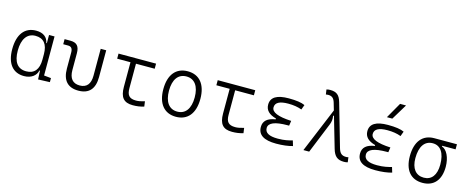

<svg xmlns="http://www.w3.org/2000/svg" viewBox="-39 -1488 5351 2191"><g transform="rotate(15 2636.5 -392.5)"><path d="M256.3 9.8C344.2 9.8 400.4 -38.1 410.6 -97.2H418L422.9 4.9L561 0V-47.9L477.5 -56.2V-517.6H412.6V-420.4H406.2C393.6 -486.8 345.2 -527.3 258.8 -527.3C124.5 -527.3 48.3 -427.7 48.3 -253.9C48.3 -84 124 9.8 256.3 9.8ZM412.6 -226.1C412.6 -109.9 362.3 -49.3 266.1 -49.3C165.5 -49.3 113.8 -118.7 113.8 -253.9C113.8 -390.1 168.9 -468.3 267.1 -468.3C362.3 -468.3 412.6 -408.2 412.6 -291.5Z M898.4 9.8C1023.9 9.8 1087.9 -61 1087.9 -200.2V-517.6H1022.9V-200.2C1022.9 -102.1 980.5 -51.3 898.4 -51.3C815.9 -51.3 773.4 -102.1 773.4 -200.2V-397C773.4 -481 740.7 -517.6 665.5 -517.6H596.2V-457.5H653.8C691.4 -457.5 708.5 -436.5 708.5 -389.2V-200.2C708.5 -61 772.9 9.8 898.4 9.8Z M1541.5 9.8C1589.4 9.8 1628.4 4.4 1673.8 -9.3L1665.5 -69.8C1623.5 -57.1 1592.8 -51.3 1564.5 -51.3C1483.4 -51.3 1455.6 -86.4 1455.6 -168.5V-457.5H1676.8V-517.6H1233.4V-457.5H1390.6V-166.5C1390.6 -43 1435.5 9.8 1541.5 9.8Z M2050.8 9.8C2189 9.8 2269.5 -87.9 2269.5 -258.8C2269.5 -429.7 2189 -527.3 2050.8 -527.3C1912.6 -527.3 1832 -429.7 1832 -258.8C1832 -87.9 1912.6 9.8 2050.8 9.8ZM2050.8 -51.3C1954.1 -51.3 1898.9 -126.5 1898.9 -258.8C1898.9 -391.1 1954.1 -466.3 2050.8 -466.3C2147.5 -466.3 2202.6 -391.1 2202.6 -258.8C2202.6 -126.5 2147.5 -51.3 2050.8 -51.3Z M2713.4 9.8C2761.2 9.8 2800.3 4.4 2845.7 -9.3L2837.4 -69.8C2795.4 -57.1 2764.6 -51.3 2736.3 -51.3C2655.3 -51.3 2627.4 -86.4 2627.4 -168.5V-457.5H2848.6V-517.6H2405.3V-457.5H2562.5V-166.5C2562.5 -43 2607.4 9.8 2713.4 9.8Z M3235.4 9.8C3313.5 9.8 3379.4 1 3429.7 -13.7L3411.1 -75.2C3369.1 -64 3319.8 -50.3 3239.3 -50.3C3136.7 -50.3 3085.9 -78.6 3085.9 -135.3C3085.9 -196.3 3160.2 -227.1 3309.6 -227.1H3326.7L3335.4 -285.6C3178.2 -293 3100.6 -325.2 3100.6 -383.3C3100.6 -439.5 3151.4 -467.3 3253.9 -467.3C3314.5 -467.3 3367.2 -459 3413.6 -441.4L3434.6 -499C3395 -518.1 3332 -527.3 3243.2 -527.3C3103 -527.3 3033.2 -484.4 3033.2 -397.9C3033.2 -333 3075.2 -289.6 3160.2 -267.1V-256.8C3065.4 -242.7 3018.6 -200.7 3018.6 -130.4C3018.6 -36.1 3090.3 9.8 3235.4 9.8Z M4037.1 9.8C4053.2 9.8 4064.9 8.3 4081.1 3.9L4073.2 -54.2C4062 -51.3 4054.7 -50.3 4046.9 -50.3C3996.1 -50.3 3970.7 -71.3 3953.6 -130.4L3808.6 -634.8C3785.6 -714.8 3748 -742.2 3675.3 -742.2C3659.2 -742.2 3647.5 -740.7 3631.3 -736.3L3639.6 -679.2C3650.4 -681.2 3657.2 -682.1 3665.5 -682.1C3710.9 -682.1 3734.9 -663.6 3750 -611.8L3774.9 -526.4L3556.2 0H3624.5L3771 -360.4C3785.2 -396 3789.1 -424.8 3782.2 -466.3L3791.5 -469.2L3897 -106.4C3921.9 -20 3961.4 9.8 4037.1 9.8Z M4407.2 9.8C4485.4 9.8 4551.3 1 4601.6 -13.7L4583 -75.2C4541 -64 4491.7 -50.3 4411.1 -50.3C4308.6 -50.3 4257.8 -78.6 4257.8 -135.3C4257.8 -196.3 4332 -227.1 4481.4 -227.1H4498.5L4507.3 -285.6C4350.1 -293 4272.5 -325.2 4272.5 -383.3C4272.5 -439.5 4323.2 -467.3 4425.8 -467.3C4486.3 -467.3 4539.1 -459 4585.4 -441.4L4606.4 -499C4566.9 -518.1 4503.9 -527.3 4415 -527.3C4274.9 -527.3 4205.1 -484.4 4205.1 -397.9C4205.1 -333 4247.1 -289.6 4332 -267.1V-256.8C4237.3 -242.7 4190.4 -200.7 4190.4 -130.4C4190.4 -36.1 4262.2 9.8 4407.2 9.8ZM4379.4 -609.4H4443.4L4555.7 -794.9H4485.4Z M4963.4 9.8C5098.1 9.8 5174.8 -79.1 5174.8 -235.8C5174.8 -343.8 5131.3 -432.1 5072.8 -448.7V-457.5H5231.4V-517.6H4963.4C4826.2 -517.6 4747.1 -419.9 4747.1 -249C4747.1 -84 4825.2 9.8 4963.4 9.8ZM4963.4 -51.3C4868.7 -51.3 4814 -120.6 4814 -242.7C4814 -379.9 4867.7 -457.5 4963.4 -457.5C5055.7 -457.5 5107.9 -379.9 5107.9 -242.7C5107.9 -120.6 5055.2 -51.3 4963.4 -51.3Z"/></g></svg>

Font: Cascadia Mono Light
Style: Regular
Weight: 300
Monospace: yes
Designer: Aaron Bell
Foundry: Saja Typeworks
Version: Version 2404.023